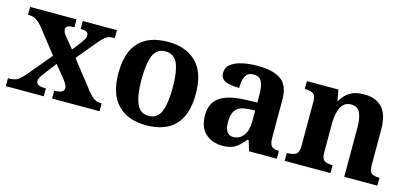

<svg xmlns="http://www.w3.org/2000/svg" viewBox="-54 -891 2635 1243"><g transform="rotate(15 1263.5 -269.5)"><path d="M11 0V-53H20Q56 -53 77 -67Q98 -81 128 -117L255 -269L129 -430Q107 -456 86 -469.5Q65 -483 43 -483H30V-536H341V-483H337Q305 -483 294.5 -474.5Q284 -466 284 -454Q284 -436 307 -408L363 -340L408 -397Q419 -413 427 -426Q435 -439 435 -453Q435 -471 421.5 -477Q408 -483 387 -483H383V-536H612V-483H603Q574 -483 554.5 -470Q535 -457 503 -418L399 -293L546 -106Q569 -78 588 -65.5Q607 -53 626 -53H639V0H321V-53H326Q386 -53 386 -86Q386 -97 379 -111Q372 -125 348 -155L291 -224L225 -137Q216 -126 208 -112Q200 -98 200 -85Q200 -69 214 -61Q228 -53 261 -53H265V0Z M951 10Q831 10 762 -59.5Q693 -129 693 -270Q693 -411 759 -480Q825 -549 954 -549Q1074 -549 1143 -480Q1212 -411 1212 -270Q1212 -129 1146 -59.5Q1080 10 951 10ZM953 -53Q1011 -53 1034 -108.5Q1057 -164 1057 -270Q1057 -377 1033.5 -431Q1010 -485 952 -485Q894 -485 871 -431Q848 -377 848 -270Q848 -164 871.5 -108.5Q895 -53 953 -53Z M1462 10Q1396 10 1350.5 -30Q1305 -70 1305 -153Q1305 -234 1360.5 -273Q1416 -312 1529 -316L1611 -319V-374Q1611 -429 1596.5 -458.5Q1582 -488 1541 -488Q1503 -488 1488 -459.5Q1473 -431 1473 -380Q1409 -380 1378 -395Q1347 -410 1347 -447Q1347 -484 1375 -506Q1403 -528 1449.5 -538.5Q1496 -549 1553 -549Q1658 -549 1710.5 -511Q1763 -473 1763 -379V-124Q1763 -83 1776.5 -68Q1790 -53 1823 -53H1827V0H1641L1620 -69H1611Q1589 -42 1569 -24.5Q1549 -7 1524.5 1.5Q1500 10 1462 10ZM1517 -63Q1560 -63 1585.5 -97.5Q1611 -132 1611 -191V-266L1566 -263Q1506 -260 1483 -231.5Q1460 -203 1460 -149Q1460 -63 1517 -63Z M1880 0V-53H1886Q1919 -53 1939.5 -65Q1960 -77 1960 -122V-418Q1960 -460 1941 -471.5Q1922 -483 1889 -483H1885V-536H2096L2109 -465H2114Q2137 -506 2172.5 -527.5Q2208 -549 2267 -549Q2346 -549 2388.5 -503Q2431 -457 2431 -356V-124Q2431 -77 2447 -65Q2463 -53 2497 -53H2501V0H2279V-329Q2279 -393 2262.5 -428.5Q2246 -464 2202 -464Q2168 -464 2148.5 -442.5Q2129 -421 2121 -385.5Q2113 -350 2113 -309V-118Q2113 -76 2131.5 -64.5Q2150 -53 2183 -53H2187V0Z"/></g></svg>

Font: Noto Serif Gurmukhi
Style: Bold
Weight: 700
Designer: Vaibhav Singh and the Monotype Design Team
Foundry: Monotype Imaging Inc.
Version: Version 2.004; ttfautohint (v1.8.4.7-5d5b)